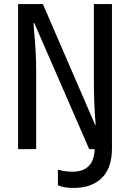

<svg xmlns="http://www.w3.org/2000/svg" viewBox="-20 -734 640 945"><path d="M531 -714V-6V0Q530 95 480 143Q430 191 342 191Q294 191 265 178V101Q300 111 337 111Q442 111 446 0H419L149 -620H145Q147 -602 147 -592Q158 -471 158 -396V0H69V-714H191L448 -120H451Q442 -220 442 -337V-714Z"/></svg>

Font: Noto Sans Mono UI
Style: Regular
Weight: 400
Monospace: yes
Designer: Monotype Design team
Foundry: Monotype Imaging Inc.
Version: Version 1.000